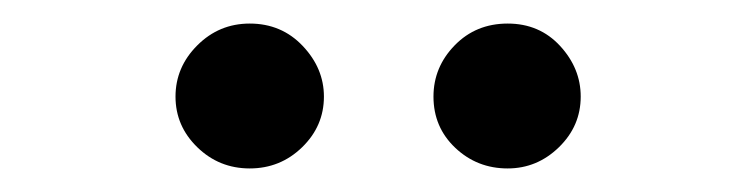

<svg xmlns="http://www.w3.org/2000/svg" viewBox="-20 -695 640 163"><path d="M192 -552Q166 -552 147.5 -570Q129 -588 129 -613Q129 -638 147.5 -656.5Q166 -675 192 -675Q219 -675 237 -656Q255 -637 255 -613Q255 -588 236.5 -570Q218 -552 192 -552ZM411 -552Q385 -552 366.5 -569.5Q348 -587 348 -613Q348 -638 366 -656.5Q384 -675 411 -675Q438 -675 455.5 -656Q473 -637 473 -613Q473 -588 454.5 -570Q436 -552 411 -552Z"/></svg>

Font: Inconsolata Expanded SemiBold
Style: Regular
Weight: 600
Width: 7
Monospace: yes
Designer: Raph Levien, Cyreal, Brenton Simpson
Foundry: Raph Levien, Cyreal, Google
Version: Version 3.001; ttfautohint (v1.8.2.53-6de2)